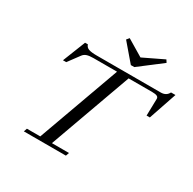

<svg xmlns="http://www.w3.org/2000/svg" viewBox="-185 -1058 1252 1247"><g transform="rotate(30 441.0 -434.0)"><path d="M534.2 -720.2 424.3 -848.6 440.4 -868.2 563.5 -794.4 715.8 -867.7 728 -848.6 560.1 -720.2ZM147.5 0 156.2 -24.9H256.3L478 -638.2H301.3Q270.5 -638.2 252.7 -632.3Q234.9 -626.5 223.6 -611.3L161.1 -526.9H136.7L204.1 -697.3H225.1Q231.4 -676.8 251.5 -669.9Q271.5 -663.1 311.5 -663.1H791.5Q832.5 -663.1 849.1 -696.8H882.3L811 -487.3H786.6L789.6 -613.3Q790 -627 778.1 -632.6Q766.1 -638.2 741.7 -638.2H564.9L343.8 -24.9H471.7L462.9 0Z"/></g></svg>

Font: Elstob 14pt
Style: Italic
Weight: 400
Italic angle: -20°
Designer: Peter S. Baker
Version: Version 1.015